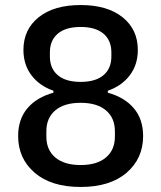

<svg xmlns="http://www.w3.org/2000/svg" viewBox="-20 -730 640 762"><path d="M52 -190Q52 -257 89 -300.5Q126 -344 192 -362V-370Q137 -389 105 -431Q73 -473 73 -532Q73 -613 133.5 -661.5Q194 -710 300 -710Q406 -710 466.5 -661.5Q527 -613 527 -532Q527 -473 495 -431Q463 -389 408 -370V-362Q474 -344 511 -300.5Q548 -257 548 -190Q548 -101 482.5 -44.5Q417 12 300 12Q183 12 117.5 -44.5Q52 -101 52 -190ZM422 -506V-522Q422 -570 390.5 -596.5Q359 -623 300 -623Q241 -623 209.5 -596.5Q178 -570 178 -522V-506Q178 -458 209.5 -431.5Q241 -405 300 -405Q359 -405 390.5 -431.5Q422 -458 422 -506ZM436 -188V-209Q436 -262 400.5 -292Q365 -322 300 -322Q235 -322 199.5 -292Q164 -262 164 -209V-188Q164 -135 199.5 -105Q235 -75 300 -75Q365 -75 400.5 -105Q436 -135 436 -188Z"/></svg>

Font: Anuphan Medium
Style: Regular
Weight: 500
Designer: Mike Abbink, Paul van der Laan, Pieter van Rosmalen, Mint Tantisuwanna
Foundry: Bold Monday; Cadson Demak
Version: Version 3.002;hotconv 1.0.109;makeotfexe 2.5.65596